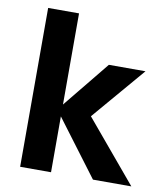

<svg xmlns="http://www.w3.org/2000/svg" viewBox="-81 -789 748 857"><g transform="rotate(10 293.0 -360.0)"><path d="M398 0 187 -281 379 -517H545L293 -222V-333L572 0ZM68 0V-720H208V0Z"/></g></svg>

Font: DM Sans 11pt ExtraBold
Style: Regular
Weight: 800
Version: Version 4.004;gftools[0.9.30]